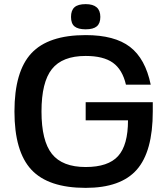

<svg xmlns="http://www.w3.org/2000/svg" viewBox="-20 -890 810 930"><path d="M395 -307V-395H720V-350Q720 -156 642.5 -68Q565 20 395 20Q214 20 132 -68Q50 -156 50 -350Q50 -544 132 -632Q214 -720 395 -720Q535 -720 609.5 -663Q684 -606 710 -480H590Q573 -553 527 -586Q481 -619 395 -619Q282 -619 231.5 -555.5Q181 -492 181 -350Q181 -208 231.5 -144.5Q282 -81 395 -81Q504 -81 552 -134Q600 -187 600 -307ZM395 -870Q466 -870 466 -808Q466 -777 449 -762.5Q432 -748 395 -748Q358 -748 341 -762Q324 -776 324 -808Q324 -840 341 -855Q358 -870 395 -870Z"/></svg>

Font: Fivo Sans Med
Style: Regular
Weight: 450
Designer: Alexander Slobzheninov
Foundry: Alexander Slobzheninov
Version: 1.0